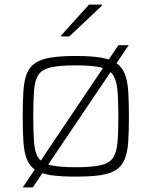

<svg xmlns="http://www.w3.org/2000/svg" viewBox="-20 -762 660 837"><path d="M79 55 496 -565H541L123 55ZM310 8Q244 8 201 1.5Q158 -5 133 -22Q108 -39 96.5 -69Q85 -99 82 -144.5Q79 -190 79 -254Q79 -319 82 -364.5Q85 -410 96.5 -440Q108 -470 133 -487Q158 -504 201 -511Q244 -518 310 -518Q376 -518 419 -511Q462 -504 487 -487Q512 -470 524 -440Q536 -410 539 -364.5Q542 -319 542 -254Q542 -190 539 -144.5Q536 -99 524 -69Q512 -39 487 -22Q462 -5 419 1.5Q376 8 310 8ZM310 -33Q380 -33 418 -41.5Q456 -50 472 -73Q488 -96 492 -140Q496 -184 496 -254Q496 -325 492 -369Q488 -413 472 -436.5Q456 -460 418 -468.5Q380 -477 310 -477Q241 -477 202.5 -468.5Q164 -460 148 -436.5Q132 -413 128.5 -369Q125 -325 125 -254Q125 -184 128.5 -140Q132 -96 148 -73Q164 -50 202.5 -41.5Q241 -33 310 -33ZM247 -603V-608L368 -742H424V-737L282 -603Z"/></svg>

Font: Saira SemiExpanded ExtraLight
Style: Regular
Weight: 250
Width: 6
Designer: Hector Gatti with collaboration of the Omnibus-Type team
Foundry: Omnibus-Type
Version: Version 1.101